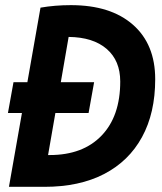

<svg xmlns="http://www.w3.org/2000/svg" viewBox="-20 -723 626 743"><path d="M10.7 -285.6 32.2 -404.8H85.9L136.7 -693.4Q192.4 -703.1 254.4 -703.1Q408.2 -703.1 494.4 -627.4Q580.6 -551.8 580.6 -416.5Q580.6 -285.6 529.5 -192.4Q478.5 -99.1 382.8 -49.6Q287.1 0 151.9 0H14.6L64.9 -285.6ZM166 -123H172.4Q300.8 -123 373 -198.2Q445.3 -273.4 445.3 -407.7Q445.3 -488.3 392.8 -533.7Q340.3 -579.1 245.6 -580.1L215.3 -404.8H344.2L322.8 -285.6H194.3Z"/></svg>

Font: CaskaydiaCove NF
Style: Bold Italic
Weight: 700
Italic angle: -10°
Designer: Aaron Bell
Foundry: Saja Typeworks
Version: Version 2111.001; VTT 6.35;Nerd Fonts 3.2.1